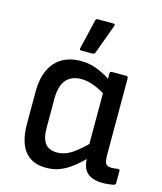

<svg xmlns="http://www.w3.org/2000/svg" viewBox="-108 -783 738 874"><g transform="rotate(15 261.0 -346.0)"><path d="M191 11Q124 11 90 -32Q56 -75 56 -161V-312Q56 -402 99 -451Q142 -500 222 -500Q263 -500 302.5 -483.5Q342 -467 366 -448L367 -376Q337 -396 304.5 -408.5Q272 -421 244 -421Q196 -421 171.5 -391.5Q147 -362 147 -303V-165Q147 -116 165 -92.5Q183 -69 221 -69Q255 -69 288.5 -90Q322 -111 370 -161L373 -89Q343 -57 314 -34.5Q285 -12 255.5 -0.5Q226 11 191 11ZM459 11Q409 11 384.5 -11.5Q360 -34 360 -85V-105L354 -130V-403L359 -432V-479Q359 -488 369 -488H435Q445 -488 445 -479V-118Q445 -86 452.5 -76Q460 -66 480 -66Q486 -66 494 -67Q502 -68 509 -69Q518 -71 518 -61V-4Q518 3 509 6Q498 8 484.5 9.5Q471 11 459 11ZM209 -546Q199 -546 201 -555L234 -695Q235 -703 245 -703H317Q329 -703 324 -692L273 -553Q269 -546 261 -546Z"/></g></svg>

Font: Sofia Sans Semi Condensed Medium
Style: Regular
Weight: 500
Designer: Botio Nikoltchev, Ani Petrova
Foundry: lettersoup
Version: Version 4.100